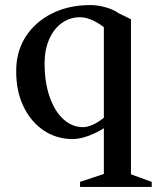

<svg xmlns="http://www.w3.org/2000/svg" viewBox="-20 -537 624 758"><path d="M296 201V181L404 145L390 165V-45L398 -36Q367 -15 331.5 -1.5Q296 12 267 12Q203 12 152.5 -22Q102 -56 73 -116Q44 -176 44 -254Q43 -331 80 -390Q117 -449 183.5 -483Q250 -517 337 -517Q365 -517 396 -508.5Q427 -500 448 -485L497 -461V165L483 146L579 181V201ZM308 -35Q327 -35 351.5 -47Q376 -59 399 -80L390 -57V-445L398 -423Q375 -443 347.5 -456Q320 -469 296 -469Q256 -469 224 -446Q192 -423 174 -381.5Q156 -340 156 -287Q156 -213 175.5 -156Q195 -99 229.5 -67Q264 -35 308 -35Z"/></svg>

Font: Wittgenstein Medium
Style: Regular
Weight: 500
Designer: Jörg Drees
Foundry: Jörg Drees
Version: Version 1.500